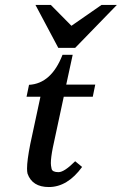

<svg xmlns="http://www.w3.org/2000/svg" viewBox="-20 -754 491 774"><path d="M389 -734H451L283 -561H215L123 -734H185L268 -650ZM237 -364 193 -159Q185 -119 185 -96Q185 -87 188 -73.5Q191 -60 216 -60Q239 -60 283 -104L311 -81Q252 0 177 0Q110 0 91 -54Q89 -62 89 -75Q89 -107 102 -173L143 -364H87L97 -412Q187 -417 232 -533H273L247 -413H364L354 -364Z"/></svg>

Font: New Athena Unicode
Style: Bold Italic
Weight: 700
Designer: J. Rusten 1997; rev. by R. Hancock 2001, 2002, rev. by D. Mastronarde 2002-2021
Foundry: Society for Classical Studies (formerly American Philological Association)
Version: Version 5.008